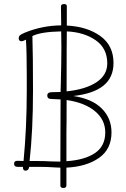

<svg xmlns="http://www.w3.org/2000/svg" viewBox="-20 -832 624 954"><path d="M534 -174Q534 -91 472 -47.5Q410 -4 310 1V89Q310 102 295 102Q288 102 284 99Q280 96 280 91V1Q263 1 255 0Q218 -3 169 -3H125Q122 16 107 16Q93 16 94 -3H67Q50 -3 50 -18Q50 -26 54 -29.5Q58 -33 67 -33L97 -32Q113 -198 113 -381V-456Q113 -572 109 -635Q107 -634 99.5 -630.5Q92 -627 86 -627Q81 -627 77 -630.5Q73 -634 73 -641Q73 -651 79 -656.5Q85 -662 104 -670Q190 -705 284 -706Q283 -737 283 -801Q283 -812 300 -812Q304 -812 308 -809.5Q312 -807 312 -803V-705Q413 -700 478.5 -653Q544 -606 544 -519Q544 -447 494 -406.5Q444 -366 344 -355Q438 -341 486 -292.5Q534 -244 534 -174ZM280 -29Q280 -252 281 -338Q253 -340 238 -340Q226 -340 220.5 -344Q215 -348 215 -358Q215 -374 239 -374Q268 -374 281 -375L282 -411Q285 -525 285 -596L284 -676Q183 -674 141 -653Q144 -552 144 -383Q144 -184 127 -32H162Q204 -32 232 -30Q248 -29 280 -29ZM312 -676Q311 -613 311 -416V-378Q406 -388 459.5 -423.5Q513 -459 513 -517Q513 -592 455.5 -632Q398 -672 312 -676ZM503 -174Q503 -237 452 -279.5Q401 -322 311 -335Q311 -209 310 -172V-31Q401 -37 452 -71.5Q503 -106 503 -174Z"/></svg>

Font: Mali ExtraLight
Style: Regular
Weight: 275
Version: Version 1.000; ttfautohint (v1.6)